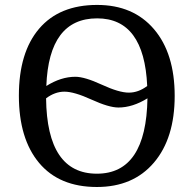

<svg xmlns="http://www.w3.org/2000/svg" viewBox="-20 -745 782 775"><path d="M371.1 9.8Q219.2 9.8 137.7 -87.6Q56.2 -185.1 56.2 -358.9Q56.2 -533.2 137.9 -629.2Q219.7 -725.1 372.1 -725.1Q518.1 -725.1 601.6 -627.2Q685.1 -529.3 685.1 -357.9Q685.1 -187 601.3 -88.6Q517.6 9.8 371.1 9.8ZM167 -397.9Q226.1 -435.1 284.2 -435.1Q321.8 -435.1 391.1 -403.1Q460.4 -371.1 500 -371.1Q538.6 -371.1 574.2 -397.9Q562 -670.9 372.1 -670.9Q177.2 -670.9 167 -397.9ZM575.2 -348.1Q515.1 -311 458 -311Q419.4 -311 349.4 -343Q279.3 -375 240.2 -375Q201.7 -375 166 -348.1Q169.4 -43.9 371.1 -43.9Q570.3 -43.9 575.2 -348.1Z"/></svg>

Font: Droid Serif
Style: Regular
Weight: 400
Designer: Monotype Design team
Foundry: Monotype Imaging Inc.
Version: Version 1.03